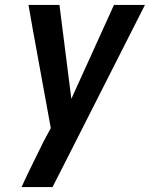

<svg xmlns="http://www.w3.org/2000/svg" viewBox="-20 -540 640 775"><path d="M192 215H67Q88 169 110.5 123.5Q133 78 155 33L185 -23L112 -423L95 -520H220L268 -141L440 -520H565L239 123Z"/></svg>

Font: Iosevka Extended Oblique
Style: Bold
Weight: 700
Width: 7
Italic angle: -9°
Monospace: yes
Designer: Belleve Invis
Foundry: Belleve Invis
Version: Version 32.5.0; ttfautohint (v1.8.4)